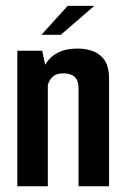

<svg xmlns="http://www.w3.org/2000/svg" viewBox="-20 -647 435 667"><path d="M40.2 -470.7H126.7L137 -421.7Q151.6 -448.6 180.1 -463.5Q208.6 -478.3 248 -478.3Q301.4 -478.3 330.1 -453.1Q358.8 -428 358.8 -376V0H252.8V-340.2Q252.8 -367.7 239.5 -379.9Q226.2 -392.2 200 -392.2Q177.2 -392.2 164.4 -381.6Q151.6 -371.1 146.2 -352.1V0H40.2ZM124 -526.1 215.2 -626.7H307.7L191.2 -526.1Z"/></svg>

Font: Smooch Sans Thin
Style: Regular
Weight: 100
Designer: Robert E. Leuschke
Foundry: Robert E. Leuschke
Version: Version 1.010